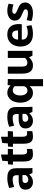

<svg xmlns="http://www.w3.org/2000/svg" viewBox="1544 -2250 929 4058"><g transform="rotate(-90 2009.0 -220.5)"><path d="M191 11Q119 11 74.5 -32.5Q30 -76 30 -143Q30 -224 83.5 -257.5Q137 -291 224 -291H335V-339Q335 -373 318 -395.5Q301 -418 245 -418Q202 -418 160.5 -408Q119 -398 88 -387L64 -490Q101 -506 157.5 -518.5Q214 -531 271 -531Q356 -531 402 -508.5Q448 -486 465.5 -444Q483 -402 483 -343V-123Q483 -92 484.5 -58Q486 -24 488 0H381L351 -66H349Q319 -29 278.5 -9Q238 11 191 11ZM243 -88Q272 -88 299.5 -103.5Q327 -119 338 -144V-211H248Q231 -211 213.5 -207.5Q196 -204 183.5 -191Q171 -178 171 -151Q171 -121 191 -104.5Q211 -88 243 -88Z M782 11Q717 11 683 -13.5Q649 -38 637 -82.5Q625 -127 625 -186V-412H558L565 -516L632 -520L641 -638L773 -665V-520H892L885 -412H773V-200Q773 -161 787.5 -136.5Q802 -112 844 -112Q868 -112 890 -117L891 -4Q874 1 842.5 6Q811 11 782 11Z M1158 11Q1093 11 1059 -13.5Q1025 -38 1013 -82.5Q1001 -127 1001 -186V-412H934L941 -516L1008 -520L1017 -638L1149 -665V-520H1268L1261 -412H1149V-200Q1149 -161 1163.5 -136.5Q1178 -112 1220 -112Q1244 -112 1266 -117L1267 -4Q1250 1 1218.5 6Q1187 11 1158 11Z M1485 11Q1413 11 1368.5 -32.5Q1324 -76 1324 -143Q1324 -224 1377.5 -257.5Q1431 -291 1518 -291H1629V-339Q1629 -373 1612 -395.5Q1595 -418 1539 -418Q1496 -418 1454.5 -408Q1413 -398 1382 -387L1358 -490Q1395 -506 1451.5 -518.5Q1508 -531 1565 -531Q1650 -531 1696 -508.5Q1742 -486 1759.5 -444Q1777 -402 1777 -343V-123Q1777 -92 1778.5 -58Q1780 -24 1782 0H1675L1645 -66H1643Q1613 -29 1572.5 -9Q1532 11 1485 11ZM1537 -88Q1566 -88 1593.5 -103.5Q1621 -119 1632 -144V-211H1542Q1525 -211 1507.5 -207.5Q1490 -204 1477.5 -191Q1465 -178 1465 -151Q1465 -121 1485 -104.5Q1505 -88 1537 -88Z M2217 -61H2215Q2198 -34 2163 -11.5Q2128 11 2077 11Q2014 11 1967.5 -23Q1921 -57 1895 -117Q1869 -177 1869 -256Q1869 -337 1895.5 -399Q1922 -461 1970 -496Q2018 -531 2082 -531Q2122 -531 2160.5 -513.5Q2199 -496 2230 -461H2231L2242 -524L2369 -520Q2368 -486 2367 -442Q2366 -398 2366 -355V224H2217ZM2126 -105Q2162 -105 2187 -128.5Q2212 -152 2217 -180V-373Q2200 -394 2176 -405Q2152 -416 2129 -416Q2080 -416 2050.5 -372.5Q2021 -329 2021 -258Q2021 -185 2050 -145Q2079 -105 2126 -105Z M2657 11Q2591 11 2553 -18Q2515 -47 2498.5 -97.5Q2482 -148 2482 -213V-520H2631V-214Q2631 -163 2650.5 -135Q2670 -107 2715 -107Q2747 -107 2772 -123Q2797 -139 2814 -157V-520H2963V-166Q2963 -118 2963.5 -77Q2964 -36 2966 0H2861L2830 -69H2826Q2800 -40 2756 -14.5Q2712 11 2657 11Z M3323 11Q3191 11 3123 -59.5Q3055 -130 3055 -255Q3055 -328 3083 -391Q3111 -454 3167.5 -492.5Q3224 -531 3311 -531Q3399 -531 3450.5 -489.5Q3502 -448 3519.5 -378Q3537 -308 3525 -225H3202Q3198 -162 3237.5 -130.5Q3277 -99 3344 -99Q3382 -99 3421.5 -106.5Q3461 -114 3490 -124L3506 -21Q3466 -6 3417.5 2.5Q3369 11 3323 11ZM3306 -429Q3256 -429 3229.5 -392Q3203 -355 3202 -304H3394Q3395 -308 3395 -311.5Q3395 -315 3395 -318Q3395 -364 3375 -396.5Q3355 -429 3306 -429Z M3765 11Q3719 11 3672.5 2Q3626 -7 3594 -21L3612 -122Q3638 -113 3681.5 -104Q3725 -95 3766 -95Q3805 -95 3823.5 -108.5Q3842 -122 3842 -144Q3842 -170 3812 -185Q3782 -200 3744 -216Q3712 -228 3679.5 -246.5Q3647 -265 3625 -295Q3603 -325 3603 -373Q3603 -422 3630 -457.5Q3657 -493 3703.5 -512Q3750 -531 3810 -531Q3853 -531 3893 -522.5Q3933 -514 3961 -502L3944 -402Q3921 -410 3883.5 -418Q3846 -426 3814 -426Q3784 -426 3765.5 -414Q3747 -402 3747 -381Q3747 -357 3774 -343Q3801 -329 3838 -314Q3871 -302 3905.5 -283.5Q3940 -265 3963 -234Q3986 -203 3986 -154Q3986 -104 3958 -66.5Q3930 -29 3880.5 -9Q3831 11 3765 11Z"/></g></svg>

Font: Murecho SemiBold
Style: Regular
Weight: 600
Designer: Neil Summerour
Foundry: Positype
Version: Version 1.010; ttfautohint (v1.8.3)